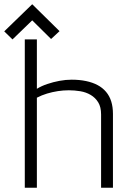

<svg xmlns="http://www.w3.org/2000/svg" viewBox="-76 -886 585 906"><path d="M205 -739 76 -866 -56 -738 -17 -700 76 -790 165 -702ZM98 -467V-700H41V0H98V-425Q121 -437 146 -444.5Q171 -452 197 -456Q223 -460 249 -460Q276 -460 303 -455.5Q330 -451 352 -438Q374 -425 387.5 -403Q401 -381 401 -346V0H457V-349Q457 -381 449 -407Q441 -433 424.5 -452.5Q408 -472 384.5 -484.5Q361 -497 330 -503.5Q299 -510 262 -510Q234 -510 204.5 -504.5Q175 -499 147 -489.5Q119 -480 98 -467Z"/></svg>

Font: AdventPro_ExpandedRegular
Style: ExpandedRegular
Weight: 400
Width: 7
Designer: VivaRado, Andreas Kalpakidis
Foundry: VivaRado, Andreas Kalpakidis
Version: Version 3.000